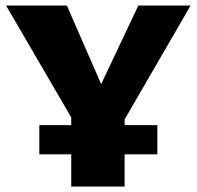

<svg xmlns="http://www.w3.org/2000/svg" viewBox="-20 -678 715 698"><path d="M256 -222 2 -658H223L378 -303ZM239 0V-330H433V0ZM417 -216 315 -303 483 -658H673ZM123 -117V-223H552V-117Z"/></svg>

Font: Ysabeau SC Black
Style: Regular
Weight: 900
Designer: Christian Thalmann (Catharsis Fonts)
Version: Version 2.001;gftools[0.9.30]; featfreeze: smcp